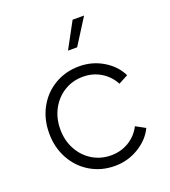

<svg xmlns="http://www.w3.org/2000/svg" viewBox="-144 -889 891 1006"><g transform="rotate(-20 302.0 -386.0)"><path d="M58 -266Q58 -345 92.5 -408Q127 -471 188 -507Q249 -543 325 -543Q398 -543 458.5 -506.5Q519 -470 546 -413L493 -385Q469 -431 424.5 -458Q380 -485 325 -485Q268 -485 221.5 -457Q175 -429 147.5 -379Q120 -329 120 -266Q120 -203 147.5 -153Q175 -103 221.5 -75Q268 -47 325 -47Q380 -47 424.5 -74Q469 -101 493 -148L546 -119Q519 -62 458 -25Q397 12 325 12Q249 12 188 -24.5Q127 -61 92.5 -124.5Q58 -188 58 -266ZM377 -784H441L350 -640H299Z"/></g></svg>

Font: Eudoxus Sans Light
Style: Regular
Weight: 300
Designer: Stijn de Vries
Foundry: tokotype
Version: Version 2.005